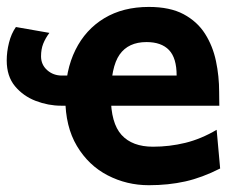

<svg xmlns="http://www.w3.org/2000/svg" viewBox="-22 -528 709 560"><path d="M617.7 -219.7H242.7V-307.6H493.2Q493.2 -358.9 470.9 -382.1Q448.7 -405.3 405.3 -405.3Q352.5 -405.3 326.9 -368.9Q301.3 -332.5 301.3 -246.6Q301.3 -168.9 332.5 -134.5Q363.8 -100.1 424.3 -100.1Q472.2 -100.1 518.3 -111.3Q564.5 -122.6 609.9 -149.4L620.1 -36.6Q567.4 -9.8 518.3 1.2Q469.2 12.2 412.1 12.2Q347.7 12.2 292 -16.6Q236.3 -45.4 202.4 -102.1Q168.5 -158.7 168.5 -241.7Q168.5 -322.8 198 -382.3Q227.5 -441.9 282.2 -474.9Q336.9 -507.8 412.1 -507.8Q473.6 -507.8 513.4 -486.6Q553.2 -465.3 575.9 -429.7Q598.6 -394 607.9 -349.9Q617.2 -305.7 617.2 -259.8Q617.2 -252.9 617.4 -239.7Q617.7 -226.6 617.7 -219.7ZM205.1 -307.6V-219.7H156.2Q119.1 -219.7 82.5 -233.6Q45.9 -247.6 21.7 -276.6Q-2.4 -305.7 -2.4 -351.6Q-2.4 -377 4.2 -403.3Q10.7 -429.7 24.4 -449.2L122.1 -432.1Q110.4 -416.5 104 -400.4Q97.7 -384.3 97.7 -363.8Q97.7 -339.4 115.5 -323.5Q133.3 -307.6 158.7 -307.6Z"/></svg>

Font: Andika
Style: Bold
Weight: 700
Designer: Victor Gaultney, Annie Olsen, Julie Remington, Don Collingsworth, Eric Hays, Becca Hirsbrunner
Foundry: SIL International
Version: Version 6.101